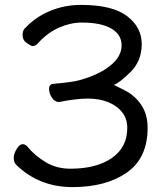

<svg xmlns="http://www.w3.org/2000/svg" viewBox="-20 -739 667 783"><path d="M276 24Q139 24 46 -67Q36 -77 36 -95Q36 -112 48 -131.5Q60 -151 72 -151Q82 -151 90 -143Q122 -104 166.5 -77.5Q211 -51 267 -51Q373 -51 436 -94.5Q499 -138 499 -217Q499 -255 478 -281.5Q457 -308 421 -322.5Q385 -337 338 -337Q291 -337 221 -323Q203 -323 191.5 -341Q180 -359 180 -376Q180 -395 196 -397Q277 -404 304 -412Q384 -434 430 -471.5Q476 -509 476 -554Q476 -598 434 -622.5Q392 -647 314 -647Q268 -647 222 -627Q176 -607 138 -566Q127 -551 112 -551Q108 -551 90 -563Q72 -575 72 -596Q72 -617 85 -627Q127 -671 185.5 -695Q244 -719 311 -719Q438 -719 498 -673.5Q558 -628 558 -559Q558 -490 511.5 -444.5Q465 -399 444 -393L486 -372Q529 -351 555.5 -312Q582 -273 582 -218Q582 -94 497 -35Q412 24 276 24Z"/></svg>

Font: LXGW WenKai Medium
Style: Regular
Weight: 500
Designer: LXGW / Fontworks Inc.
Foundry: LXGW / Fontworks Inc.
Version: Version 1.501; October 10, 2024